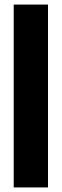

<svg xmlns="http://www.w3.org/2000/svg" viewBox="-20 -820 270 840"><path d="M40 0V-800H190V0Z"/></svg>

Font: Big Shoulders Text Black
Style: Regular
Weight: 900
Designer: Patric King
Foundry: XO Type Co
Version: Version 1.000; ttfautohint (v1.8.2)